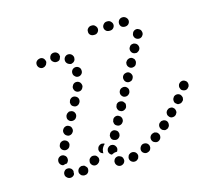

<svg xmlns="http://www.w3.org/2000/svg" viewBox="-97 -759 972 891"><g transform="rotate(-15 389.0 -313.5)"><path d="M386 16Q378 20 369 17Q364 15 361 12Q358 9 356 5Q354 1 354 -3Q353 -8 355 -12Q358 -21 366 -25Q375 -29 383 -26L384 -25Q388 -24 392 -21Q395 -18 397 -14Q398 -12 398 -10Q399 -8 399 -6Q399 -5 399 -3Q399 -2 399 0Q398 2 398 3Q395 12 386 16ZM224 6Q228 -3 226 -12Q224 -16 221 -19Q218 -23 215 -25Q211 -27 206 -27Q202 -28 197 -27L196 -26Q187 -23 183 -15Q179 -7 181 2Q183 6 186 10Q188 13 192 15Q196 17 201 18Q205 18 210 17H211Q220 14 224 6ZM458 12Q461 9 464 6Q466 2 467 -3Q468 -7 467 -11Q464 -21 457 -25Q449 -30 440 -28H439Q435 -27 431 -24Q427 -22 425 -18Q423 -14 422 -10Q421 -5 422 -1Q424 8 432 13Q440 18 449 16H450Q454 15 458 12ZM140 12Q130 13 123 7Q122 7 122 6Q118 3 116 -1Q114 -4 114 -9Q113 -13 115 -18Q116 -22 119 -25Q125 -33 134 -33Q143 -34 151 -28Q151 -28 151 -28Q154 -26 156 -22Q158 -19 159 -15Q158 -12 158 -8Q158 -5 158 -2Q157 -1 157 1Q156 2 155 4Q149 11 140 12ZM526 -16Q529 -20 530 -24Q532 -28 531 -33Q531 -37 529 -41Q524 -50 516 -52Q507 -55 498 -51Q490 -46 487 -37Q484 -28 488 -20Q490 -16 494 -13Q497 -11 501 -9Q506 -8 510 -8Q515 -9 519 -11Q523 -13 526 -16ZM284 -25Q287 -29 288 -33Q288 -37 288 -42Q287 -46 284 -50Q279 -58 270 -59Q260 -61 253 -56L252 -55Q244 -50 243 -40Q241 -31 246 -24Q251 -16 261 -14Q270 -13 277 -18L278 -19Q282 -21 284 -25ZM338 -69V-70Q339 -74 342 -77Q345 -81 349 -83Q353 -85 357 -86Q362 -86 366 -85Q375 -82 379 -74Q384 -66 381 -57V-56Q380 -54 379 -53Q379 -51 377 -49Q376 -49 374 -49Q365 -49 357 -45Q354 -44 351 -42Q343 -45 339 -53Q335 -61 338 -69ZM589 -64Q591 -73 585 -81Q582 -85 579 -87Q575 -89 570 -90Q566 -91 562 -89Q557 -88 554 -86L553 -85Q546 -80 544 -71Q543 -61 548 -54Q551 -50 555 -48Q559 -46 563 -45Q567 -44 572 -45Q576 -46 580 -49Q588 -55 589 -64ZM106 -63Q101 -71 103 -80V-81Q105 -90 113 -95Q121 -100 130 -98Q135 -97 138 -94Q142 -92 144 -88Q147 -84 147 -80Q148 -75 147 -71V-70Q146 -66 143 -62Q141 -58 137 -56Q137 -56 137 -56Q137 -56 137 -56Q134 -56 132 -56Q126 -55 120 -53Q120 -53 120 -53Q120 -53 120 -53Q111 -55 106 -63ZM324 -91Q328 -96 332 -99Q330 -101 327 -102Q324 -103 320 -103Q316 -104 312 -102Q308 -101 304 -97H303Q297 -90 296 -81Q296 -72 302 -65Q305 -62 308 -61Q311 -59 315 -58Q314 -58 314 -59Q314 -67 316 -75V-76Q319 -84 324 -91ZM642 -110Q643 -120 637 -127Q634 -130 630 -132Q625 -134 621 -134Q617 -134 612 -133Q608 -131 605 -128H604Q597 -121 597 -112Q597 -103 603 -96Q606 -92 610 -91Q614 -89 618 -88Q623 -88 627 -90Q631 -91 635 -94V-95Q642 -101 642 -110ZM364 -128Q364 -123 365 -119Q366 -115 369 -111Q372 -108 376 -106Q385 -102 393 -104Q402 -107 407 -116Q409 -120 409 -125Q410 -129 408 -133Q407 -138 404 -141Q401 -144 397 -146Q389 -151 380 -148Q371 -145 367 -137V-136Q364 -132 364 -128ZM128 -133Q131 -124 140 -120Q148 -116 157 -119Q166 -122 170 -130V-131Q175 -139 172 -148Q169 -157 160 -161Q152 -165 143 -162Q134 -159 130 -151V-150Q125 -142 128 -133ZM690 -152Q692 -156 691 -160Q691 -165 689 -169Q688 -173 684 -176Q678 -183 668 -182Q659 -182 653 -175H652Q649 -171 647 -167Q646 -163 646 -159Q646 -154 648 -150Q650 -146 653 -143Q660 -136 669 -137Q678 -137 685 -144Q688 -148 690 -152ZM396 -189Q396 -184 397 -180Q398 -176 401 -172Q404 -169 408 -167Q416 -162 425 -165Q434 -168 438 -176L439 -177Q441 -181 441 -185Q442 -190 440 -194Q439 -198 436 -202Q433 -205 429 -207Q421 -212 412 -209Q403 -206 399 -198V-197Q397 -193 396 -189ZM161 -195Q164 -186 172 -182Q180 -177 189 -180Q198 -183 202 -191L203 -192Q207 -200 204 -209Q202 -218 193 -222Q185 -227 176 -224Q167 -221 163 -213L162 -212Q158 -204 161 -195ZM736 -205Q737 -209 737 -214Q736 -218 734 -222Q732 -226 729 -229Q721 -235 712 -234Q703 -233 697 -226V-225Q691 -218 692 -209Q692 -199 700 -194Q703 -191 707 -189Q712 -188 716 -189Q721 -189 724 -191Q728 -193 731 -197H732Q735 -201 736 -205ZM428 -250Q428 -245 429 -241Q431 -237 433 -233Q436 -230 440 -228Q448 -223 457 -226Q466 -229 471 -237V-238Q473 -242 473 -246Q474 -250 473 -255Q471 -259 468 -262Q466 -266 462 -268Q453 -272 444 -270Q435 -267 431 -259V-258Q429 -254 428 -250ZM193 -256Q196 -248 204 -243Q213 -239 222 -242Q230 -244 235 -253Q240 -262 237 -271Q234 -280 226 -284Q222 -286 218 -286Q213 -287 209 -286Q205 -284 201 -281Q198 -279 196 -275L195 -274Q191 -265 193 -256ZM778 -261Q779 -265 778 -270Q778 -274 775 -278Q773 -282 769 -284Q761 -290 752 -288Q743 -286 738 -279L737 -278Q735 -275 734 -270Q733 -266 734 -261Q735 -257 737 -253Q739 -249 743 -247Q751 -242 760 -243Q769 -245 774 -253H775Q777 -257 778 -261ZM461 -302Q464 -293 472 -288Q481 -284 490 -287Q498 -290 503 -298Q507 -307 505 -316Q502 -324 494 -329Q485 -333 477 -330Q468 -328 463 -319Q459 -311 461 -302ZM225 -327Q225 -322 226 -318Q227 -314 230 -310Q233 -307 237 -305Q245 -300 254 -303Q263 -306 267 -314L268 -315Q272 -323 270 -332Q267 -341 259 -345Q250 -350 241 -347Q233 -344 228 -336V-335Q226 -331 225 -327ZM495 -380Q491 -371 494 -363Q496 -354 505 -349Q513 -345 522 -348Q531 -350 535 -359Q540 -368 537 -376Q534 -385 526 -390Q518 -394 509 -391Q500 -389 495 -380ZM258 -378Q261 -370 270 -366Q279 -363 287 -366Q296 -370 299 -379L300 -380Q303 -388 299 -397Q296 -405 287 -409Q278 -412 270 -409Q261 -405 258 -396L257 -395Q254 -387 258 -378ZM525 -432Q524 -428 526 -423Q527 -419 530 -416Q533 -412 537 -410Q545 -406 554 -409Q563 -411 567 -420Q569 -424 570 -429Q570 -433 569 -437Q568 -442 565 -445Q562 -448 558 -451Q550 -455 541 -452Q532 -449 528 -441H527Q525 -437 525 -432ZM278 -439Q284 -432 294 -432Q303 -432 310 -439Q316 -445 316 -454V-455Q316 -465 310 -471Q303 -478 294 -478Q285 -478 278 -472Q271 -465 271 -456V-455Q271 -445 278 -439ZM558 -484Q561 -475 569 -471Q573 -469 577 -469Q582 -468 586 -469Q590 -471 594 -474Q597 -476 599 -480L600 -481Q604 -489 601 -498Q598 -507 590 -511Q586 -513 582 -514Q577 -514 573 -513Q569 -512 565 -509Q562 -506 560 -502L559 -501Q555 -493 558 -484ZM258 -507Q252 -514 253 -524Q254 -533 261 -539Q268 -545 278 -544Q287 -543 293 -536Q293 -535 294 -535Q296 -531 298 -527Q299 -522 298 -518Q298 -514 296 -510Q294 -506 290 -503Q289 -502 287 -501Q286 -500 284 -500Q282 -499 280 -498Q274 -497 268 -500Q262 -502 258 -507Q258 -507 258 -507ZM160 -521Q164 -524 165 -528Q167 -532 168 -536Q168 -541 166 -545Q163 -554 155 -558Q146 -562 137 -558Q137 -558 136 -558Q127 -554 123 -546Q120 -537 123 -529Q125 -524 128 -521Q131 -518 135 -516Q139 -514 144 -514Q148 -514 152 -516Q153 -516 153 -516Q157 -518 160 -521ZM213 -524H212Q208 -524 204 -526Q200 -528 197 -531Q193 -534 192 -538Q190 -542 190 -547Q191 -556 197 -563Q204 -569 213 -569H214Q219 -569 223 -567Q227 -565 230 -562Q233 -559 235 -554Q236 -550 236 -546Q236 -545 236 -545Q236 -544 236 -543Q236 -543 236 -543Q233 -538 232 -533Q229 -528 224 -526Q219 -524 213 -524ZM590 -545Q593 -536 601 -532Q609 -528 618 -530Q627 -533 631 -541L632 -542Q636 -550 633 -559Q631 -568 622 -572Q614 -577 605 -574Q596 -571 592 -563V-562Q587 -554 590 -545ZM432 -606Q439 -613 439 -622Q439 -631 432 -638Q426 -645 417 -645H413Q404 -645 397 -638Q390 -631 391 -622Q390 -613 397 -606Q404 -600 413 -600H417Q426 -600 432 -606ZM507 -606Q514 -613 514 -622Q514 -631 507 -638Q501 -645 491 -645H488Q478 -645 472 -638Q465 -631 465 -622Q465 -613 472 -606Q478 -600 488 -600H491Q501 -600 507 -606ZM580 -606Q587 -613 587 -622Q587 -631 580 -638Q573 -645 564 -645H562Q553 -645 546 -638Q540 -631 540 -622Q540 -613 546 -606Q553 -600 562 -600H564Q573 -600 580 -606Z"/></g></svg>

Font: FRB American Cursive Guidelines Dotted Extrabold
Style: Bold Italic
Weight: 800
Italic angle: -25°
Version: Version 2.0;Modular Font Editor K font №1